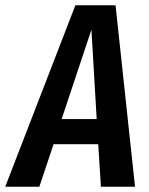

<svg xmlns="http://www.w3.org/2000/svg" viewBox="-59 -711 569 731"><path d="M325.2 0 314.9 -162.1H145L90.8 0H-39.1L228 -690.9H380.9L455.1 0ZM175.8 -257.8H309.1L289.1 -598.1Z"/></svg>

Font: Fira Sans Compressed Medium
Style: Italic
Weight: 500
Width: 3
Italic angle: -8°
Designer: Carrois Corporate & Edenspiekermann AG
Foundry: Carrois Corporate GbR & Edenspiekermann AG
Version: Version 4.203;PS 004.203;hotconv 1.0.88;makeotf.lib2.5.64775